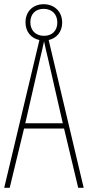

<svg xmlns="http://www.w3.org/2000/svg" viewBox="-20 -891 417 911"><path d="M351 0H377L211 -701C249 -710 275 -740 275 -784C275 -837 237 -871 187 -871C139 -871 101 -839 101 -785C101 -739 129 -709 167 -701L0 0H26L94 -281H284ZM189 -721C146 -721 124 -750 124 -785C124 -822 146 -849 187 -849C227 -849 252 -823 252 -784C252 -746 228 -721 189 -721ZM208 -612 278 -306H100L170 -612C178 -646 183 -666 189 -695C195 -666 200 -645 208 -612Z"/></svg>

Font: Noto Sans Myanmar UI ExtraCondensed Thin
Style: Regular
Weight: 100
Width: 2
Designer: Monotype Design Team
Foundry: Monotype Imaging Inc.
Version: Version 2.103